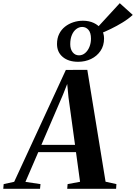

<svg xmlns="http://www.w3.org/2000/svg" viewBox="-98 -1184 852 1204"><path d="M-77.5 0 -75 -29.5 -9 -44 315 -745.5 449.5 -746 564 -44.5 632 -29.5 630 0H323.5L326 -29.5L404 -44L378.5 -230H142L61.5 -43.5L156 -29.5L153 0ZM161.5 -275.5H372.5L331.5 -573.5L323.5 -657.5L297 -590.5ZM392 -796.5Q331.5 -796.5 295.5 -826.8Q259.5 -857 259.5 -908Q259.5 -944 273 -971.2Q286.5 -998.5 309.8 -1016.8Q333 -1035 362 -1044.5Q391 -1054 422 -1054Q460.5 -1054 490.2 -1040Q520 -1026 537.2 -1001Q554.5 -976 554.5 -943Q554.5 -897.5 532.2 -864.8Q510 -832 473 -814.2Q436 -796.5 392 -796.5ZM397.5 -837Q419 -837 436 -851.5Q453 -866 462.8 -890Q472.5 -914 472.5 -941.5Q472.5 -978.5 456.8 -996.8Q441 -1015 417.5 -1015Q398 -1015 380.8 -1002.2Q363.5 -989.5 353 -965.2Q342.5 -941 342.5 -906.5Q342.5 -875.5 357.8 -856.2Q373 -837 397.5 -837ZM528.5 -972 499 -996.5 653 -1164 734.5 -1090.5Q706 -1064.5 670.2 -1042.8Q634.5 -1021 597.8 -1003.2Q561 -985.5 528.5 -972Z"/></svg>

Font: Merriweather 96pt
Style: Bold Italic
Weight: 700
Italic angle: -7.8°
Version: Version 2.101